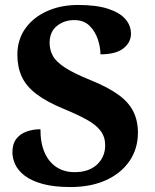

<svg xmlns="http://www.w3.org/2000/svg" viewBox="-20 -744 626 774"><path d="M264 10Q197 10 152 -2.5Q107 -15 80 -35.5Q53 -56 41.5 -81Q30 -106 30 -130Q30 -164 46 -184.5Q62 -205 88 -214Q114 -223 143 -223Q143 -166 160.5 -127.5Q178 -89 209 -69.5Q240 -50 280 -50Q339 -50 371.5 -81Q404 -112 404 -158Q404 -192 385.5 -216.5Q367 -241 330 -261.5Q293 -282 237 -305Q167 -334 126 -365.5Q85 -397 67.5 -435.5Q50 -474 50 -523Q50 -584 82 -629Q114 -674 169.5 -699Q225 -724 295 -724Q369 -724 416 -708.5Q463 -693 485.5 -667Q508 -641 508 -608Q508 -573 477.5 -549Q447 -525 385 -525Q385 -553 374.5 -585Q364 -617 341 -640Q318 -663 279 -663Q239 -663 209.5 -639.5Q180 -616 180 -571Q180 -543 193 -519Q206 -495 242 -471.5Q278 -448 345 -421Q414 -393 456 -363Q498 -333 517 -295.5Q536 -258 536 -209Q536 -145 502.5 -95.5Q469 -46 408 -18Q347 10 264 10Z"/></svg>

Font: Noto Serif Thai
Style: Regular
Weight: 400
Designer: Monotype Design Team
Foundry: Monotype Imaging Inc.
Version: Version 2.001